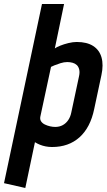

<svg xmlns="http://www.w3.org/2000/svg" viewBox="-21 -720 531 956"><path d="M448 -177 484 -346Q495 -397 484.5 -434Q474 -471 443 -491Q412 -511 361 -511Q342 -511 319.5 -505.5Q297 -500 278.5 -492.5Q260 -485 252 -479L298 -700H188L-1 192L105 216L153 -12Q164 -5 177.5 0.5Q191 6 206.5 9Q222 12 238 12Q321 12 375 -36.5Q429 -85 448 -177ZM372 -338 334 -160Q330 -139 319 -122.5Q308 -106 291.5 -97Q275 -88 254 -88Q242 -88 228.5 -91Q215 -94 202.5 -100Q190 -106 183.5 -116Q177 -126 180 -140L233 -387Q236 -389 249.5 -394.5Q263 -400 280.5 -405.5Q298 -411 314 -411Q328 -411 340.5 -407.5Q353 -404 361.5 -396Q370 -388 373.5 -373.5Q377 -359 372 -338Z"/></svg>

Font: Advent Pro
Style: Italic
Weight: 400
Italic angle: -12°
Designer: VivaRado, Andreas Kalpakidis
Foundry: VivaRado, Andreas Kalpakidis
Version: Version 3.000